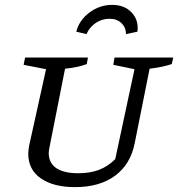

<svg xmlns="http://www.w3.org/2000/svg" viewBox="-20 -760 731 788"><path d="M288 8Q199 8 147.5 -28Q96 -64 96 -129Q96 -136 97 -145.5Q98 -155 100 -164L169 -476L77 -494L83 -524H341L336 -497Q318 -490 296.5 -485.5Q275 -481 247 -478L184 -160Q182 -150 181 -144Q180 -138 180 -132Q180 -91 211 -70Q242 -49 301 -49Q350 -49 386.5 -63Q423 -77 453 -107L532 -476L445 -494L450 -524H691L685 -497Q667 -491 646 -486.5Q625 -482 594 -478L533 -173Q516 -86 452.5 -39Q389 8 288 8ZM440 -740Q491 -740 520.5 -708.5Q550 -677 544 -630L497 -620Q497 -647 478.5 -665Q460 -683 429 -683Q398 -683 372.5 -665.5Q347 -648 335 -620L293 -630Q305 -677 347 -708.5Q389 -740 440 -740Z"/></svg>

Font: Piazzolla SC
Style: Italic
Weight: 400
Italic angle: -11.3°
Designer: Juan Pablo del Peral
Foundry: Huerta Tipografica
Version: Version 1.330